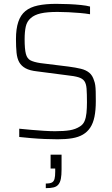

<svg xmlns="http://www.w3.org/2000/svg" viewBox="-20 -716 581 998"><path d="M280 8Q249 8 213 6.5Q177 5 142 2Q107 -1 80 -4V-47Q109 -44 143 -41Q177 -38 209.5 -36Q242 -34 266 -34Q313 -34 343 -39Q373 -44 396 -59Q412 -69 419.5 -86.5Q427 -104 429.5 -129Q432 -154 432 -184Q432 -229 430 -255Q428 -281 418.5 -294.5Q409 -308 387.5 -314.5Q366 -321 327 -325L173 -345Q135 -349 113 -361Q91 -373 80 -392.5Q69 -412 66 -442Q63 -472 63 -513Q63 -566 75 -602Q87 -638 112 -658.5Q137 -679 177 -687.5Q217 -696 272 -696Q305 -696 338.5 -694.5Q372 -693 401 -690Q430 -687 448 -682V-642Q425 -646 395.5 -648.5Q366 -651 336 -652.5Q306 -654 279 -654Q225 -654 192 -646.5Q159 -639 140 -622Q120 -605 114 -578Q108 -551 108 -512Q108 -461 114.5 -436Q121 -411 139 -402Q157 -393 190 -388L336 -370Q374 -365 400.5 -358.5Q427 -352 444 -338Q461 -324 469 -297Q473 -287 475 -273.5Q477 -260 477.5 -240Q478 -220 478 -190Q478 -143 471 -109Q464 -75 449 -52.5Q434 -30 411 -16.5Q388 -3 355.5 2.5Q323 8 280 8ZM218 262V238Q240 238 250 232.5Q260 227 263.5 213.5Q267 200 267 177V160H243V88H300V165Q300 194 296.5 212.5Q293 231 284 242.5Q275 254 259 258Q243 262 218 262Z"/></svg>

Font: Saira SemiCondensed ExtraLight
Style: Regular
Weight: 250
Width: 4
Designer: Hector Gatti with collaboration of the Omnibus-Type team
Foundry: Omnibus-Type
Version: Version 1.101